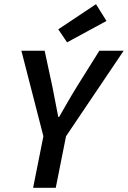

<svg xmlns="http://www.w3.org/2000/svg" viewBox="-20 -896 610 916"><path d="M300 -694 258 -756 438 -876 488 -796ZM138 0 187 -246 82 -654H193L230 -482Q238 -444 244 -410Q250 -376 258 -338H262Q284 -376 304 -411Q324 -446 347 -483L454 -654H570L295 -246L246 0Z"/></svg>

Font: TypoPRO Source Sans Pro
Style: Italic
Weight: 600
Italic angle: -11°
Designer: Paul D. Hunt
Foundry: Adobe Systems Incorporated
Version: Version 1.075;PS 2.000;hotconv 1.0.86;makeotf.lib2.5.63406